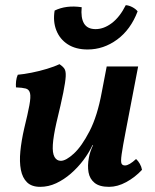

<svg xmlns="http://www.w3.org/2000/svg" viewBox="-20 -716 600 745"><path d="M136 9Q103 9 85 -8.5Q67 -26 61 -57Q55 -88 59 -129Q63 -170 74 -218Q88 -275 94 -307.5Q100 -340 96.5 -354.5Q93 -369 80 -372.5Q67 -376 42 -377Q41 -388 42.5 -401.5Q44 -415 49 -426Q72 -428 102.5 -434Q133 -440 162.5 -449Q192 -458 211 -467Q223 -459 229.5 -450Q236 -441 235 -420Q234 -399 225.5 -356.5Q217 -314 199 -240Q187 -187 185 -154.5Q183 -122 191.5 -107Q200 -92 216 -92Q236 -92 266.5 -120Q297 -148 327.5 -207Q358 -266 375 -359L394 -458H516L468 -208Q456 -146 452 -117.5Q448 -89 451.5 -81.5Q455 -74 465 -74Q481 -74 508 -99Q516 -92 522.5 -80.5Q529 -69 531 -57Q504 -28 470 -9.5Q436 9 403 9Q366 9 347 -6.5Q328 -22 323.5 -47.5Q319 -73 325 -105Q327 -116 331 -128Q335 -140 341 -153H339Q325 -123 303.5 -94.5Q282 -66 255 -42.5Q228 -19 198 -5Q168 9 136 9ZM320 -524Q274 -524 243 -544Q212 -564 198.5 -598.5Q185 -633 192 -675Q237 -697 297 -688Q293 -647 306 -625Q319 -603 351 -603Q383 -603 414 -626.5Q445 -650 468 -696Q481 -695 494 -688Q507 -681 514 -672Q487 -601 434.5 -562.5Q382 -524 320 -524Z"/></svg>

Font: Vollkorn SemiBold
Style: Italic
Weight: 600
Italic angle: -11°
Designer: Friedrich Althausen
Foundry: Friedrich Althausen
Version: Version 5.000